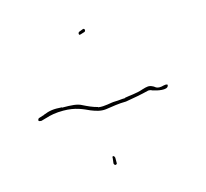

<svg xmlns="http://www.w3.org/2000/svg" viewBox="-72 -627 637 594"><g transform="rotate(-15 246.5 -330.0)"><path d="M37 -315C31 -308 34 -305 43 -305L57 -309C76 -315 92 -318 116 -318C155 -318 178 -306 198 -297C213 -291 228 -286 245 -288C267 -291 287 -295 311 -295C335 -299 363 -304 386 -310H389C395 -310 398 -307 399 -307C414 -302 444 -296 448 -308C450 -312 448 -313 447 -313C445 -314 441 -314 437 -313C413 -306 409 -317 405 -318C392 -325 386 -323 369 -318C350 -311 326 -310 311 -307V-306H310C299 -306 290 -304 278 -304C264 -304 244 -297 224 -300H223V-301C207 -305 192 -312 178 -319C164 -327 144 -328 116 -328H115V-329C88 -331 75 -329 55 -321L54 -320H53ZM224 -120C224 -118 227 -114 228 -114C233 -114 234 -117 234 -118V-135C234 -138 231 -142 230 -142C225 -142 226 -140 226 -137ZM224 -534C224 -532 225 -531 229 -532L242 -536C248 -538 246 -548 240 -546L227 -541C225 -540 223 -537 224 -534ZM311 -295V-296ZM420 -301C420 -301 419 -301 419 -301C419 -301 420 -301 420 -301ZM437 -313Z"/></g></svg>

Font: Stray Cat
Style: HlCn
Weight: 100
Version: Version 1.0